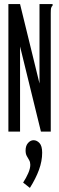

<svg xmlns="http://www.w3.org/2000/svg" viewBox="-20 -643 290 938"><path d="M21 -623H78L173 -235V-623H237V-616Q231 -610 229.5 -603Q228 -596 228 -579V0H180L78 -416V0H21ZM126 275 93 249Q108 226 118 203Q128 180 128 162Q128 149 122.5 139.5Q117 130 111 119.5Q105 109 105 92Q105 69 117 55.5Q129 42 144 42Q160 42 173 56Q186 70 186 103Q186 144 170.5 186.5Q155 229 126 275Z"/></svg>

Font: Inconsolata UltraCondensed SemiBold
Style: Regular
Weight: 600
Width: 1
Monospace: yes
Designer: Raph Levien, Cyreal, Brenton Simpson
Foundry: Raph Levien, Cyreal, Google
Version: Version 3.001; ttfautohint (v1.8.2.53-6de2)